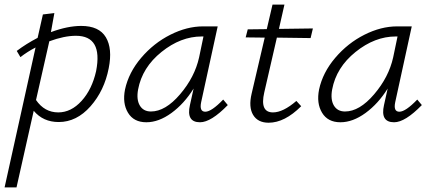

<svg xmlns="http://www.w3.org/2000/svg" viewBox="-42 -528 1884 837"><path d="M312 -415Q390 -415 419.5 -365.5Q449 -316 432 -231Q413 -133 352.5 -64.5Q292 4 214 4Q146 4 105 -45L30 289H-22L113 -321Q78 -303 47 -279L31 -306Q72 -337 122 -363L145 -465L195 -471L180 -388Q253 -415 312 -415ZM377 -218Q407 -372 289 -372Q238 -372 173 -348L115 -92Q152 -38 212 -38Q268 -38 313.5 -88Q359 -138 377 -218Z M931 -94 951 -70Q878 5 830 5Q769 5 786 -70L802 -142Q761 -76 705.5 -35.5Q650 5 596 5Q541 5 516 -36.5Q491 -78 503 -138Q519 -212 573.5 -276Q628 -340 700.5 -376.5Q773 -413 843 -413H907L835 -83Q826 -41 853 -41Q880 -41 931 -94ZM616 -42Q679 -42 743 -117Q807 -192 826 -278L845 -369H837Q746 -369 662 -301.5Q578 -234 560 -138Q552 -94 567.5 -68Q583 -42 616 -42Z M1165 -364 1110 -125Q1090 -38 1148 -38Q1192 -38 1250 -88L1271 -65Q1199 7 1129 7Q1082 7 1061.5 -27Q1041 -61 1055 -120L1112 -364L1029 -365L1038 -400L1121 -401L1146 -508H1198L1174 -402L1322 -404L1312 -362Z M1777 -94 1797 -70Q1724 5 1676 5Q1615 5 1632 -70L1648 -142Q1607 -76 1551.5 -35.5Q1496 5 1442 5Q1387 5 1362 -36.5Q1337 -78 1349 -138Q1365 -212 1419.5 -276Q1474 -340 1546.5 -376.5Q1619 -413 1689 -413H1753L1681 -83Q1672 -41 1699 -41Q1726 -41 1777 -94ZM1462 -42Q1525 -42 1589 -117Q1653 -192 1672 -278L1691 -369H1683Q1592 -369 1508 -301.5Q1424 -234 1406 -138Q1398 -94 1413.5 -68Q1429 -42 1462 -42Z"/></svg>

Font: EauTestText Semilight
Style: Italic
Weight: 300
Italic angle: -12°
Designer: Christian Thalmann (Catharsis Fonts)
Version: Version 0.001;PS 000.001;hotconv 1.0.88;makeotf.lib2.5.64775